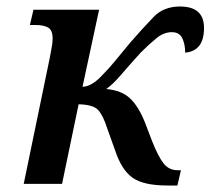

<svg xmlns="http://www.w3.org/2000/svg" viewBox="-20 -566 648 591"><path d="M495 5H526L537 -42H527Q500 -42 483.5 -63Q467 -84 448 -132L427 -187Q407 -238 380.5 -263Q354 -288 307 -292Q328 -307 351.5 -334.5Q375 -362 413 -404Q438 -429 461 -448Q484 -467 509 -467Q532 -467 541 -448.5Q550 -430 550 -404Q608 -409 608 -480Q608 -546 534 -546Q484 -546 453 -514Q422 -482 381 -435Q352 -400 333.5 -377.5Q315 -355 298 -338Q263 -299 234 -299L285 -536H83L72 -489H90Q115 -489 128.5 -481Q142 -473 142 -447Q142 -433 138.5 -416.5Q135 -400 133 -387L53 0H171L222 -245Q266 -244 281.5 -228Q297 -212 310 -171L334 -104Q354 -43 388 -19Q422 5 495 5Z"/></svg>

Font: Noto Serif SemiCondensed Semi
Style: Italic
Weight: 600
Width: 4
Italic angle: -12°
Designer: Monotype Design Team
Foundry: Monotype Imaging Inc.
Version: Version 1.901